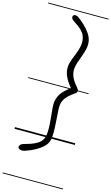

<svg xmlns="http://www.w3.org/2000/svg" viewBox="-234 -1298 1044 1802"><g transform="rotate(15 288.0 -397.0)"><path d="M138.5 175.5Q123.5 180 109.8 178.5Q96 177 86.5 171.2Q77 165.5 75.5 157Q73.5 145 84 133.2Q94.5 121.5 111.5 117Q143 108.5 178 96.8Q213 85 242.8 66.8Q272.5 48.5 287 21.5Q300 -3 303.2 -40.5Q306.5 -78 303.8 -121.2Q301 -164.5 296.5 -207.2Q292 -250 289.2 -285.5Q286.5 -321 290 -342.5Q298 -389.5 323 -425.5Q348 -461.5 407 -505Q360.5 -563.5 342.2 -607.8Q324 -652 328.5 -700.5Q331 -728.5 343.5 -761.2Q356 -794 370 -829.2Q384 -864.5 392.5 -900.2Q401 -936 396.5 -970Q391 -1010.5 371.2 -1037.2Q351.5 -1064 323.8 -1084Q296 -1104 266.5 -1123.5Q252.5 -1133 248.5 -1147.8Q244.5 -1162.5 253 -1170.5Q262 -1179 276.2 -1177.5Q290.5 -1176 306.5 -1164Q333 -1144.5 365.8 -1114Q398.5 -1083.5 424.2 -1046.2Q450 -1009 455.5 -969Q460 -934.5 452 -898.2Q444 -862 430.5 -826Q417 -790 405 -755.2Q393 -720.5 390.5 -689Q388 -657 399.8 -622.8Q411.5 -588.5 440.5 -552Q455 -533.5 465.5 -521.8Q476 -510 476 -494Q476 -480.5 464 -472.5Q452 -464.5 433 -450Q398 -424 376.8 -396Q355.5 -368 349.5 -335Q345.5 -313.5 347.2 -276.5Q349 -239.5 352.5 -195Q356 -150.5 358 -105.5Q360 -60.5 357 -22Q354 16.5 341.5 40.5Q328.5 66 303.2 88Q278 110 248 127.2Q218 144.5 188.8 156.8Q159.5 169 138.5 175.5ZM138.5 175.5Q123.5 180 109.8 178.5Q96 177 86.5 171.2Q77 165.5 75.5 157Q73.5 145 84 133.2Q94.5 121.5 111.5 117Q143 108.5 178 96.8Q213 85 242.8 66.8Q272.5 48.5 287 21.5Q300 -3 303.2 -40.5Q306.5 -78 303.8 -121.2Q301 -164.5 296.5 -207.2Q292 -250 289.2 -285.5Q286.5 -321 290 -342.5Q298 -389.5 323 -425.5Q348 -461.5 407 -505Q360.5 -563.5 342.2 -607.8Q324 -652 328.5 -700.5Q331 -728.5 343.5 -761.2Q356 -794 370 -829.2Q384 -864.5 392.5 -900.2Q401 -936 396.5 -970Q391 -1010.5 371.2 -1037.2Q351.5 -1064 323.8 -1084Q296 -1104 266.5 -1123.5Q252.5 -1133 248.5 -1147.8Q244.5 -1162.5 253 -1170.5Q262 -1179 276.2 -1177.5Q290.5 -1176 306.5 -1164Q333 -1144.5 365.8 -1114Q398.5 -1083.5 424.2 -1046.2Q450 -1009 455.5 -969Q460 -934.5 452 -898.2Q444 -862 430.5 -826Q417 -790 405 -755.2Q393 -720.5 390.5 -689Q388 -657 399.8 -622.8Q411.5 -588.5 440.5 -552Q455 -533.5 465.5 -521.8Q476 -510 476 -494Q476 -480.5 464 -472.5Q452 -464.5 433 -450Q398 -424 376.8 -396Q355.5 -368 349.5 -335Q345.5 -313.5 347.2 -276.5Q349 -239.5 352.5 -195Q356 -150.5 358 -105.5Q360 -60.5 357 -22Q354 16.5 341.5 40.5Q328.5 66 303.2 88Q278 110 248 127.2Q218 144.5 188.8 156.8Q159.5 169 138.5 175.5ZM-5 424.5H581V432.5H-5ZM-5 -16H581V0H-5ZM-5 -501.5H581V-493.5H-5ZM-5 -1226H581V-1218H-5Z"/></g></svg>

Font: Edu AU VIC WA NT Guides
Style: Regular
Weight: 400
Designer: Tina and Corey Anderson, Eben Sorkin, Mirko Velimirovic
Foundry: Google for Education
Version: Version 1.001